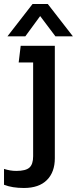

<svg xmlns="http://www.w3.org/2000/svg" viewBox="-30 -702 383 956"><path d="M132 -682H208L333 -521H246L170 -622L96 -521H7ZM-10 218V139Q21 149 51 149Q98 149 116.5 132.5Q135 116 135 76V-391H63L73 -474H243V86Q243 155 203.5 194.5Q164 234 89 234Q31 234 -10 218Z"/></svg>

Font: Kanit
Style: Regular
Weight: 400
Designer: Katatrad Team
Foundry: Cadson Demak
Version: Version 1.001